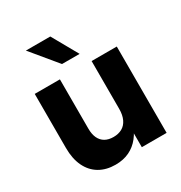

<svg xmlns="http://www.w3.org/2000/svg" viewBox="-174 -858 937 993"><g transform="rotate(-30 295.0 -361.5)"><path d="M49.8 -192.4V-515.6H200.2V-221.1Q200.2 -187.8 210.9 -164.9Q221.7 -142.1 242.3 -130.3Q262.9 -118.6 292.1 -118.6Q321.5 -118.6 343.4 -130.7Q365.2 -142.8 377.3 -168Q389.5 -193.2 389.5 -230.9V-515.6H539.8V0H391.7V-135.3H416.3Q399.7 -88.5 374.2 -56.1Q348.7 -23.7 312.7 -6.4Q276.7 10.9 229.9 10.9Q174.6 10.9 134.1 -13Q93.7 -36.9 71.7 -82.6Q49.8 -128.3 49.8 -192.4ZM122.2 -732.5H267.9L354.4 -578.8H249.3Z"/></g></svg>

Font: Intratopia Thin
Style: Regular
Weight: 100
Designer: Rasmus Andersson
Foundry: rsms
Version: Version 3.000;Glyphs 3.2.3 (3260)